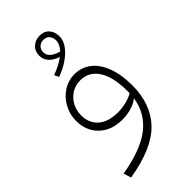

<svg xmlns="http://www.w3.org/2000/svg" viewBox="-268 -702 1025 1025"><g transform="rotate(-45 244.0 -189.5)"><path d="M422 -93Q422 49 340 134.5Q258 220 69 251L56 208Q213 181 289 120Q365 59 379 -38Q357 -19 324 -9.5Q291 0 255 0Q173 0 124 -47.5Q75 -95 75 -170Q75 -218 97.5 -260Q120 -302 159 -327.5Q198 -353 245 -353Q297 -353 337 -322.5Q377 -292 399.5 -233Q422 -174 422 -93ZM382 -73V-87Q382 -195 345.5 -251.5Q309 -308 244 -308Q207 -308 177.5 -289.5Q148 -271 131.5 -240Q115 -209 115 -173Q115 -113 154.5 -78.5Q194 -44 267 -44Q295 -44 327 -51.5Q359 -59 382 -73ZM332 -552Q332 -509 289.5 -467.5Q247 -426 177 -400L165 -426Q218 -445 255 -473Q217 -486 199.5 -507.5Q182 -529 182 -554Q182 -589 204.5 -609.5Q227 -630 258 -630Q294 -630 313 -608Q332 -586 332 -552ZM304 -550Q304 -571 292 -585.5Q280 -600 257 -600Q237 -600 223.5 -587Q210 -574 210 -553Q210 -511 277 -492Q304 -521 304 -550Z"/></g></svg>

Font: FiraGO ExtraLight
Style: Regular
Weight: 200
Designer: bBox Type
Foundry: bBox Type GmbH
Version: Version 1.001